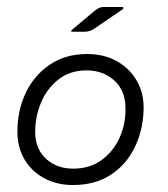

<svg xmlns="http://www.w3.org/2000/svg" viewBox="-20 -522 483 551"><path d="M186 -436 254 -493Q266 -502 277 -502H330Q334 -502 334 -499Q334 -498 333.5 -497.5Q333 -497 333 -496L251 -440Q238 -431 224 -431H188Q184 -431 184 -433Q184 -434 186 -436ZM189 9Q144 9 108 -10Q72 -29 51.5 -62.5Q31 -96 30 -140Q29 -201 52.5 -252.5Q76 -304 121.5 -335.5Q167 -367 230 -367Q279 -367 316 -346Q353 -325 373.5 -288.5Q394 -252 392 -205Q390 -146 365.5 -97Q341 -48 296.5 -19.5Q252 9 189 9ZM190 -38Q238 -38 272 -63Q306 -88 323.5 -127.5Q341 -167 340 -212Q340 -262 308 -291Q276 -320 228 -320Q180 -320 146.5 -293Q113 -266 96.5 -224.5Q80 -183 81 -138Q83 -92 113.5 -65Q144 -38 190 -38Z"/></svg>

Font: Zain Light
Style: Italic
Weight: 300
Italic angle: -10°
Designer: Zain,Boutros
Foundry: Mobile Telecommunications Company (Zain), 2024
Version: Version 1.51; ttfautohint (v1.8.4)